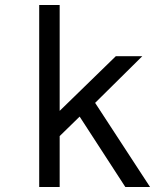

<svg xmlns="http://www.w3.org/2000/svg" viewBox="-20 -749 658 769"><path d="M219 0H137V-729H219V-305L444 -524H550L361 -337L581 0H482L299 -282L219 -204Z"/></svg>

Font: Fragment Mono
Style: Regular
Weight: 400
Monospace: yes
Designer: Wei Huang based on Nimbus Sans by URW Studio, based on Helvetica by Max Miedinger.
Foundry: Wei Huang
Version: Version 1.021; ttfautohint (v1.8.4.7-5d5b)